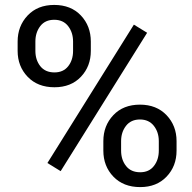

<svg xmlns="http://www.w3.org/2000/svg" viewBox="-20 -741 771 771"><path d="M50.8 -574.2Q50.8 -636.2 90.8 -678.7Q130.9 -721.2 197.8 -721.2Q264.6 -721.2 304.7 -679Q344.7 -636.7 344.7 -574.2V-536.6Q344.7 -474.6 304.9 -432.6Q265.1 -390.6 198.7 -390.6Q131.3 -390.6 91.1 -432.6Q50.8 -474.6 50.8 -536.6ZM122.1 -536.6Q122.1 -500.5 141.8 -475.3Q161.6 -450.2 198.7 -450.2Q234.4 -450.2 253.9 -475.1Q273.4 -500 273.4 -536.6V-574.2Q273.4 -610.4 253.7 -636Q233.9 -661.6 197.8 -661.6Q161.1 -661.6 141.6 -636Q122.1 -610.4 122.1 -574.2ZM395 -174.3Q395 -236.3 435.1 -278.6Q475.1 -320.8 542 -320.8Q608.4 -320.8 648.7 -278.6Q689 -236.3 689 -174.3V-136.2Q689 -73.7 648.9 -31.7Q608.9 10.3 543 10.3Q475.6 10.3 435.3 -31.7Q395 -73.7 395 -136.2ZM466.3 -136.2Q466.3 -99.6 486.1 -74.5Q505.9 -49.3 543 -49.3Q578.6 -49.3 598.1 -74.5Q617.7 -99.6 617.7 -136.2V-174.3Q617.7 -210.4 597.7 -235.8Q577.6 -261.2 542 -261.2Q505.9 -261.2 486.1 -235.8Q466.3 -210.4 466.3 -174.3ZM223.6 -53.7 170.4 -86.4 517.6 -642.1 570.8 -609.4Z"/></svg>

Font: GeogebraSans
Style: Regular
Weight: 400
Designer: Google
Version: Version 1.100140; 2013